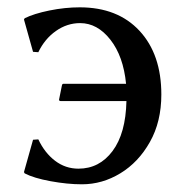

<svg xmlns="http://www.w3.org/2000/svg" viewBox="-20 -485 500 516"><path d="M318.8 -259.8Q311.5 -334 276.6 -378.4Q241.7 -422.9 195.3 -422.9Q160.2 -422.9 130.1 -401.6Q100.1 -380.4 83 -344.7L68.8 -345.7L44.4 -432.6L46.4 -436Q70.8 -448.2 112.8 -456.8Q154.8 -465.3 194.3 -465.3Q296.4 -465.3 355 -402.1Q413.6 -338.9 413.6 -231Q413.6 -157.7 382.8 -103.3Q352.1 -48.8 303.5 -19.3Q254.9 10.3 200.2 10.3Q161.1 10.3 116 2Q70.8 -6.3 46.4 -19L44.4 -22.5L68.8 -109.4L83 -110.4Q100.1 -74.2 127.9 -53Q155.8 -31.7 190.9 -31.7Q247.1 -31.7 282.5 -79.1Q317.9 -126.5 319.8 -213.4H143.1Q138.7 -213.4 138.7 -217.3L146.5 -255.9Q147.5 -259.8 150.4 -259.8Z"/></svg>

Font: Kurinto Seri
Style: Regular
Weight: 400
Designer: Kurinto was developed by Clint Goss from a range of fonts that are compatible with the SIL Open Font License Version 1.1
Foundry: Clinton F. Goss
Version: Version 2.196; July 25, 2020